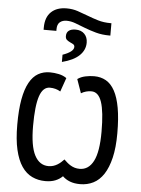

<svg xmlns="http://www.w3.org/2000/svg" viewBox="-59 -925 719 981"><g transform="rotate(5 300.0 -434.5)"><path d="M389.2 9.8Q358.9 9.8 336.7 1.2Q314.5 -7.3 298.8 -22.9Q283.2 -7.3 261.7 1.2Q240.2 9.8 210.9 9.8Q173.8 9.8 142.8 -4.9Q111.8 -19.5 89.6 -52Q67.4 -84.5 55.2 -137Q43 -189.5 43 -265.1Q43 -341.8 52.7 -395.3Q62.5 -448.7 81.1 -482.2Q99.6 -515.6 126.2 -530.8Q152.8 -545.9 186 -545.9Q208.5 -545.9 231.7 -541Q254.9 -536.1 272 -523.9L247.1 -453.1Q223.1 -467.8 192.9 -467.8Q157.2 -467.8 140.6 -418.7Q124 -369.6 124 -266.1Q124 -163.1 148.9 -115.5Q173.8 -67.9 220.2 -67.9Q232.9 -67.9 244.1 -71.3Q255.4 -74.7 265.1 -80.6Q274.9 -86.4 283.2 -93.8Q291.5 -101.1 298.8 -108.9Q306.6 -101.1 315.2 -93.8Q323.7 -86.4 333.5 -80.6Q343.3 -74.7 354.7 -71.3Q366.2 -67.9 379.9 -67.9Q425.8 -67.9 450.4 -115.5Q475.1 -163.1 475.1 -266.1Q475.1 -369.6 458.5 -418.7Q441.9 -467.8 405.8 -467.8Q377.4 -467.8 353 -453.1L328.1 -523.9Q345.2 -536.1 368.2 -541Q391.1 -545.9 413.1 -545.9Q447.3 -545.9 473.9 -530.8Q500.5 -515.6 518.8 -482.2Q537.1 -448.7 546.6 -395.3Q556.2 -341.8 556.2 -265.1Q556.2 -191.9 543.7 -139.9Q531.2 -87.9 509.3 -54.4Q487.3 -21 456.5 -5.6Q425.8 9.8 389.2 9.8ZM477.1 -823.2V-759.8H473.1Q434.1 -759.8 402.6 -768.6Q371.1 -777.3 344.2 -787.8Q317.4 -798.3 293.9 -807.1Q270.5 -815.9 248 -815.9Q227.1 -815.9 213.6 -804.7Q200.2 -793.5 200.2 -768.1V-759.8H134.8V-771Q134.8 -823.7 163.6 -851.3Q192.4 -878.9 243.2 -878.9Q273.4 -878.9 299.8 -870.1Q326.2 -861.3 352.5 -851.1Q378.9 -840.8 408 -832Q437 -823.2 473.1 -823.2ZM359.9 -712.9Q359.9 -675.3 330.6 -647.2Q301.3 -619.1 242.2 -604V-641.1Q298.8 -661.1 298.8 -686Q298.8 -695.3 291.3 -699.7Q283.7 -704.1 274.9 -708Q266.1 -711.9 258.5 -718.3Q251 -724.6 251 -737.8Q251 -756.3 263.2 -765.6Q275.4 -774.9 297.9 -774.9Q326.7 -774.9 343.3 -757.8Q359.9 -740.7 359.9 -712.9Z"/></g></svg>

Font: Noto Mono
Style: Regular
Weight: 400
Designer: Monotype Design Team
Foundry: Monotype Imaging Inc.
Version: Version 1.00